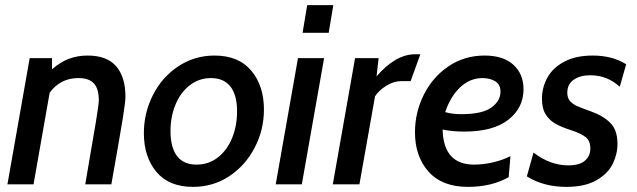

<svg xmlns="http://www.w3.org/2000/svg" viewBox="-20 -720 2487 750"><path d="M96 -493H183V-449Q216 -478 249.5 -490.5Q283 -503 322 -503Q398 -503 434 -461Q470 -419 470 -342Q470 -323 460.5 -263Q451 -203 415 0H313Q343 -173 354.5 -243.5Q366 -314 366 -328Q366 -373 347 -394Q328 -415 286 -415Q216 -415 174 -358L111 0H9Z M542 -200Q542 -279 577.5 -349Q613 -419 676.5 -461Q740 -503 818 -503Q912 -503 961.5 -444Q1011 -385 1011 -292Q1011 -213 975 -143.5Q939 -74 876 -32Q813 10 734 10Q640 10 591 -48.5Q542 -107 542 -200ZM906 -285Q906 -349 880 -382Q854 -415 804 -415Q758 -415 722 -387.5Q686 -360 666 -312.5Q646 -265 646 -208Q646 -144 671.5 -110.5Q697 -77 748 -77Q795 -77 831 -105Q867 -133 886.5 -180.5Q906 -228 906 -285Z M1180 -700H1282L1264 -592H1162ZM1144 -493H1246L1159 0H1057Z M1367 -493H1459L1451 -422Q1526 -508 1601 -508H1622L1584 -403H1546Q1518 -403 1489 -385Q1460 -367 1445 -344L1384 0H1280Z M1601 -203Q1601 -281 1635.5 -350Q1670 -419 1732 -461Q1794 -503 1873 -503Q1946 -503 1985.5 -467Q2025 -431 2025 -371Q2025 -299 1966 -252.5Q1907 -206 1793 -206Q1746 -206 1709 -214Q1712 -77 1832 -77Q1867 -77 1904.5 -85.5Q1942 -94 1974 -110L1967 -28Q1900 10 1808 10Q1707 10 1654 -49.5Q1601 -109 1601 -203ZM1935 -362Q1935 -390 1914.5 -402.5Q1894 -415 1865 -415Q1816 -415 1778 -379.5Q1740 -344 1719 -282Q1747 -274 1781 -274Q1864 -274 1899.5 -300Q1935 -326 1935 -362Z M2038 -31 2064 -124Q2129 -74 2200 -74Q2243 -74 2264.5 -92Q2286 -110 2286 -140Q2286 -170 2267.5 -184.5Q2249 -199 2212 -211Q2175 -223 2151 -236Q2127 -249 2112 -272.5Q2097 -296 2097 -334Q2097 -378 2118 -416.5Q2139 -455 2184 -479Q2229 -503 2295 -503Q2372 -503 2426 -469L2401 -381Q2352 -426 2286 -426Q2246 -426 2221 -408.5Q2196 -391 2196 -358Q2196 -338 2206 -326Q2216 -314 2233.5 -306Q2251 -298 2288 -285Q2336 -268 2364 -240Q2392 -212 2392 -158Q2392 -118 2373.5 -80Q2355 -42 2310 -16Q2265 10 2192 10Q2104 10 2038 -31Z"/></svg>

Font: Cabin Medium
Style: Italic
Weight: 500
Italic angle: -7°
Designer: Pablo Impallari
Foundry: Pablo Impallari. http://www.impallari.com Igino Marini. http://www.ikern.com
Version: Version 2.200